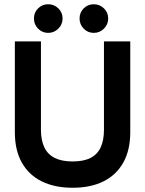

<svg xmlns="http://www.w3.org/2000/svg" viewBox="-20 -875 684 905"><path d="M322 10Q238 10 177 -20Q116 -50 83 -108.5Q50 -167 50 -252V-680H173V-263Q173 -214 189 -180.5Q205 -147 238 -130.5Q271 -114 322 -114Q375 -114 407.5 -131Q440 -148 455 -181.5Q470 -215 470 -263V-680H594V-252Q594 -167 561 -108.5Q528 -50 467.5 -20Q407 10 322 10ZM422 -720Q394 -720 374.5 -740Q355 -760 355 -788Q355 -816 374.5 -835.5Q394 -855 422 -855Q450 -855 470 -835.5Q490 -816 490 -788Q490 -760 470 -740Q450 -720 422 -720ZM207 -720Q179 -720 159.5 -740Q140 -760 140 -788Q140 -816 159.5 -835.5Q179 -855 207 -855Q235 -855 255 -835.5Q275 -816 275 -788Q275 -760 255 -740Q235 -720 207 -720Z"/></svg>

Font: Teachers SemiBold
Style: Regular
Weight: 600
Version: Version 1.001